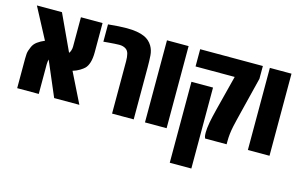

<svg xmlns="http://www.w3.org/2000/svg" viewBox="-104 -911 2230 1423"><g transform="rotate(15 1011.0 -199.5)"><path d="M42 0V-227.1Q42 -250.5 43.5 -264.2Q44.9 -277.8 48.8 -289.6Q52.7 -301.3 60.1 -318.8Q70.8 -344.7 95.2 -362.5Q119.6 -380.4 149.9 -392.6L24.4 -629.9H216.8L345.7 -352.5Q349.1 -355.5 352.1 -361.6Q355 -367.7 357.4 -374.5Q362.3 -390.6 362.3 -403.3V-629.9H528.3V-405.8Q528.3 -359.4 518.6 -327.4Q508.8 -295.4 491.2 -278.3Q481 -268.1 457.3 -253.4Q433.6 -238.8 404.8 -230.5L519 0H325.7L212.4 -265.6Q211.9 -262.2 210.9 -257.8Q210 -253.4 209 -248.5Q207.5 -239.3 207.5 -229V0Z M770 0V-402.3Q770 -433.6 764.2 -457Q758.3 -480.5 742.2 -491.7Q721.7 -506.3 689.5 -506.3Q677.7 -506.3 655 -504.9Q632.3 -503.4 608.9 -501.5Q585.4 -499.5 569.8 -498V-630.9Q613.3 -635.3 649.9 -637.5Q686.5 -639.6 712.4 -639.6Q755.9 -639.6 790 -633.8Q824.2 -627.9 849.1 -616.7Q889.2 -598.6 911.6 -561Q930.2 -529.8 933.1 -489.5Q936 -449.2 936 -401.9V0Z M1022.5 0V-629.9H1188.5V0Z M1483.9 0Q1481.9 -3.9 1479.2 -13.2Q1476.6 -22.5 1476.6 -43.9Q1476.6 -58.1 1478.5 -78.1Q1480.5 -98.1 1485.4 -125Q1489.3 -145.5 1495.1 -171.1Q1501 -196.8 1508.8 -228L1577.6 -497.6H1277.3V-629.9H1758.3V-531.7L1690.9 -260.7Q1681.6 -223.6 1674.6 -194.3Q1667.5 -165 1662.1 -140.6Q1655.3 -107.9 1652.1 -80.1Q1648.9 -52.2 1648.9 -20.5V0ZM1277.3 241.2V-379.9H1442.9V241.2Z M1812 0V-629.9H1978V0Z"/></g></svg>

Font: Open Sans Condensed ExtraBold
Style: Regular
Weight: 800
Width: 3
Designer: Monotype Design Team
Foundry: Monotype Imaging Inc.
Version: Version 3.000; ttfautohint (v1.8.4)